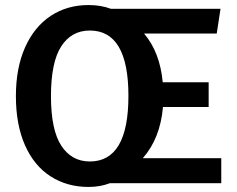

<svg xmlns="http://www.w3.org/2000/svg" viewBox="-20 -726 941 761"><path d="M857 0H416Q377 15 331 15Q246 15 180.5 -27Q115 -69 79 -150.5Q43 -232 43 -345Q43 -457 79.5 -538.5Q116 -620 181 -663Q246 -706 331 -706Q380 -706 420 -691H854L839 -593H551Q614 -519 625 -400H807V-302H626Q615 -177 546 -99H857ZM336 -86Q489 -86 489 -346Q489 -605 336 -605Q263 -605 222.5 -542Q182 -479 182 -345Q182 -211 223 -148.5Q264 -86 336 -86Z"/></svg>

Font: Fira Sans Medium
Style: Regular
Weight: 500
Designer: bBox Type GmbH & Carrois Corporate GbR & Edenspiekermann AG
Foundry: bBox Type GmbH & Carrois Corporate GbR & Edenspiekermann AG
Version: Version 4.301